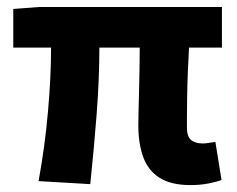

<svg xmlns="http://www.w3.org/2000/svg" viewBox="-20 -516 675 547"><path d="M522.6 11.3Q467.1 11.3 434.5 -9.6Q401.8 -30.4 388 -68.7Q374.1 -107 374.1 -158.4Q374.1 -169.4 374.6 -193.4Q375.1 -217.5 376 -249.5Q376.9 -281.5 377.4 -315.4Q377.9 -349.3 378.1 -380.4H263.1Q263.1 -291.5 255.3 -190.2Q247.4 -89 237.2 8.6L89.9 0Q108.2 -100.1 116.8 -199.2Q125.5 -298.3 125.5 -380.4H17.8V-490.5L92 -496.1H612.3V-380.4H518.5Q516.7 -348.1 515.2 -312Q513.7 -275.8 513.2 -242.5Q512.7 -209.2 512.6 -185.1Q512.5 -160.9 512.5 -152.4Q512.5 -127.4 524.2 -117.4Q535.9 -107.3 557.6 -107.3Q565.1 -107.3 574.1 -108.8Q583.2 -110.3 593.6 -111.7L611.1 -3.3Q597 2.2 573.8 6.7Q550.6 11.3 522.6 11.3Z"/></svg>

Font: SourceSans3VF
Style: Regular
Weight: 200
Designer: Paul D. Hunt
Foundry: Adobe
Version: Version 3.052;hotconv 1.1.0;makeotfexe 2.6.0